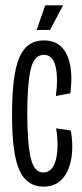

<svg xmlns="http://www.w3.org/2000/svg" viewBox="-20 -688 306 718"><path d="M143 10Q80 10 52.5 -51.5Q25 -113 25 -258Q25 -410 52.5 -473.5Q80 -537 144 -537Q205 -537 230 -483.5Q255 -430 243 -339L189 -329Q198 -398 187.5 -440.5Q177 -483 144 -483Q107 -483 94.5 -427.5Q82 -372 82 -265Q82 -155 94.5 -99Q107 -43 142 -43Q176 -43 188.5 -89Q201 -135 190 -208L245 -200Q260 -107 232.5 -48.5Q205 10 143 10ZM167 -576H117L149 -668H216Z"/></svg>

Font: Bricolage Grotesque 96pt Condensed ExtraLight
Style: Regular
Weight: 200
Width: 3
Designer: Mathieu Triay
Foundry: Atelier Triay
Version: Version 1.001; ttfautohint (v1.8.4.7-5d5b);gftools[0.9.33.de